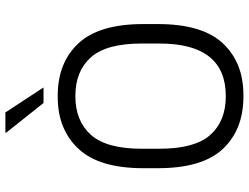

<svg xmlns="http://www.w3.org/2000/svg" viewBox="-128 -808 945 730"><g transform="rotate(-90 345.0 -442.5)"><path d="M71 -315V-371Q71 -539 145 -617.5Q219 -696 341 -696H347Q472 -696 545.5 -617.5Q619 -539 619 -371V-315Q619 -147 546 -68.5Q473 10 349 10H343Q218 10 144.5 -68Q71 -146 71 -315ZM545 -309V-377Q545 -511 492.5 -570Q440 -629 345 -629Q251 -629 198 -570Q145 -511 145 -377V-309Q145 -175 197.5 -116Q250 -57 345 -57Q545 -57 545 -309ZM378 -750H319L206 -892V-895H283Z"/></g></svg>

Font: Chivo Light
Style: Regular
Weight: 300
Designer: Hector Gatti
Foundry: Omnibus-Type
Version: Version 1.007